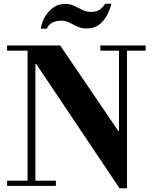

<svg xmlns="http://www.w3.org/2000/svg" viewBox="-20 -998 815 1031"><path d="M622 13 174 -655H170V-28H280V0H18V-28H128V-726H18V-754H303L615 -295H619V-726H519V-754H762V-726H662V13ZM199 -844Q204 -877 221 -907Q238 -937 265.5 -957Q293 -977 330 -977Q357 -977 379.5 -966Q402 -955 423 -944.5Q444 -934 467 -934Q502 -934 519.5 -949Q537 -964 544 -978H578Q570 -945 553.5 -914.5Q537 -884 511 -864.5Q485 -845 445 -845Q417 -845 395 -855.5Q373 -866 352.5 -876.5Q332 -887 308 -887Q279 -887 258.5 -875Q238 -863 232 -844Z"/></svg>

Font: Libre Bodoni SemiBold
Style: Regular
Weight: 600
Designer: Pablo Impallari, Rodrigo Fuenzalida
Foundry: Impallari Type
Version: Version 2.005;gftools[0.9.23]